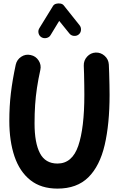

<svg xmlns="http://www.w3.org/2000/svg" viewBox="-20 -1050 699 1137"><path d="M161.6 -724.1Q191.9 -717.8 208.7 -691.7Q225.6 -665.5 218.8 -635.7Q206.5 -580.1 199 -530Q191.4 -480 188 -429Q184.6 -377.9 184.6 -319.3Q184.6 -203.6 216.6 -142.6Q248.5 -81.5 320.3 -81.5Q407.7 -81.5 443.6 -186.8Q479.5 -292 479.5 -487.8Q479.5 -512.7 479 -546.1Q478.5 -579.6 477.8 -611.3Q477.1 -643.1 476.1 -661.1Q475.1 -691.9 495.8 -714.6Q516.6 -737.3 546.9 -738.8Q577.1 -739.7 599.9 -719.2Q622.6 -698.7 624.5 -668Q625.5 -649.4 626.5 -616.7Q627.4 -584 628.2 -549.1Q628.9 -514.2 628.9 -487.8Q628.9 -315.9 599.9 -191.4Q570.8 -66.9 503.2 0Q435.5 66.9 320.3 66.9Q223.1 66.9 159.9 16.8Q96.7 -33.2 65.9 -123.5Q35.2 -213.9 35.2 -334.5Q35.2 -420.4 44.4 -498.3Q53.7 -576.2 73.2 -667Q80.1 -697.3 106 -714.1Q131.8 -731 161.6 -724.1ZM225.1 -829.6Q211.9 -837.9 208.3 -853.5Q204.6 -869.1 212.9 -882.8L293.9 -1014.6Q299.8 -1024.4 312.5 -1027.8Q325.2 -1031.2 338.1 -1028.8Q351.1 -1026.4 357.4 -1018.1L451.2 -900.4Q460.9 -888.2 459.5 -871.6Q458 -855 445.3 -845.2Q433.1 -835.9 416.7 -837.6Q400.4 -839.4 390.6 -852.1L330.6 -926.3L279.3 -841.8Q271.5 -828.6 255.1 -825Q238.8 -821.3 225.1 -829.6Z"/></svg>

Font: Mikhak-DS2-FD ExtraBold
Style: Regular
Weight: 800
Designer: Amin Abedi
Version: Version 3.2